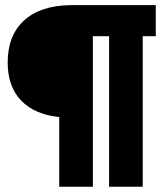

<svg xmlns="http://www.w3.org/2000/svg" viewBox="-20 -713 626 733"><path d="M206.1 0V-266.1Q111.8 -275.9 60.5 -329.3Q9.3 -382.8 9.3 -474.6Q9.3 -576.7 71 -634Q132.8 -691.4 247.6 -693.4H574.7V-574.7H524.9V0H396.5V-574.7H334.5V0Z"/></svg>

Font: CaskaydiaMono NF
Style: Bold
Weight: 700
Designer: Aaron Bell
Foundry: Saja Typeworks
Version: Version 2111.001; ttfautohint (v1.8.4);Nerd Fonts 3.1.1